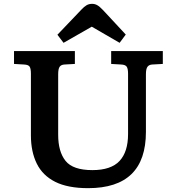

<svg xmlns="http://www.w3.org/2000/svg" viewBox="-20 -966 919 1000"><path d="M439 14Q333 14 267.5 -19Q202 -52 171.5 -114Q141 -176 141 -261V-582Q141 -608 134.5 -618.5Q128 -629 105 -630L53 -633V-700H370V-633L316 -630Q298 -629 290.5 -618Q283 -607 283 -579V-264Q283 -176 321.5 -128Q360 -80 461 -80Q558 -80 602.5 -127.5Q647 -175 647 -268V-582Q647 -608 640 -618.5Q633 -629 611 -630L559 -633V-700H828V-633L773 -630Q756 -629 748 -618Q740 -607 740 -579V-279Q740 14 439 14ZM311 -743 279 -785 404 -916Q418 -931 430.5 -938.5Q443 -946 460 -946Q474 -946 486.5 -939Q499 -932 517 -913L635 -786L603 -743L458 -827Z"/></svg>

Font: Literata 7pt SemiBold
Style: Regular
Weight: 600
Designer: Latin by Veronika Burian and Jose Scaglione. Greek by Irene Vlachou. Cyrillic by Vera Evstafieva.
Foundry: TypeTogether
Version: Version 3.002